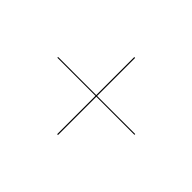

<svg xmlns="http://www.w3.org/2000/svg" viewBox="-96 -746 721 721"><g transform="rotate(45 265.0 -385.0)"><path d="M262.5 -180.5V-384H60V-388H262.5V-590H267V-388H469.5V-384H267V-180.5Z"/></g></svg>

Font: Bodoni* 36pt
Style: Bold Italic
Weight: 700
Italic angle: -13°
Version: Version 2.3